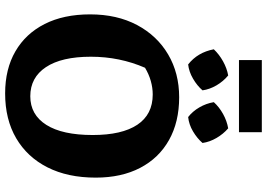

<svg xmlns="http://www.w3.org/2000/svg" viewBox="-166 -862 1040 748"><g transform="rotate(90 354.0 -488.0)"><path d="M344 12Q249 12 180 -28Q111 -68 73.5 -142Q36 -216 36 -319Q36 -424 77.5 -502Q119 -580 192 -623Q265 -666 359 -666Q455 -666 525.5 -626.5Q596 -587 634 -514Q672 -441 672 -341Q672 -232 632 -153Q592 -74 518.5 -31Q445 12 344 12ZM355 -86Q427 -86 466.5 -148.5Q506 -211 506 -329Q506 -443 466 -503Q426 -563 348 -563Q322 -563 295.5 -555.5Q269 -548 244 -533Q201 -434 201 -322Q201 -208 241.5 -147Q282 -86 355 -86ZM214 -899V-988H495V-899ZM274 -857Q297 -838 312.5 -811.5Q328 -785 332 -757Q314 -736 286.5 -720Q259 -704 231 -701Q184 -738 172 -801Q192 -822 219 -837Q246 -852 274 -857ZM480 -857Q502 -838 517.5 -811.5Q533 -785 537 -757Q519 -736 492 -720Q465 -704 436 -701Q414 -718 398.5 -744.5Q383 -771 378 -801Q397 -822 424 -837Q451 -852 480 -857Z"/></g></svg>

Font: Piazzolla SC
Style: Bold
Weight: 700
Designer: Juan Pablo del Peral
Foundry: Huerta Tipografica
Version: Version 1.330